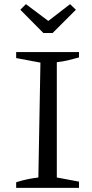

<svg xmlns="http://www.w3.org/2000/svg" viewBox="-20 -906 442 926"><path d="M58 0V-27Q86 -36 112.5 -41.5Q139 -47 165 -50L175 -604L58 -626V-655H361V-629Q337 -622 309.5 -615.5Q282 -609 254 -606V-50L361 -30V0ZM189 -747 78 -859 105 -886 213 -805 318 -886 346 -859 234 -747Z"/></svg>

Font: Piazzolla Thin
Style: Regular
Weight: 400
Version: Version 2.001